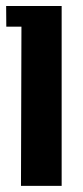

<svg xmlns="http://www.w3.org/2000/svg" viewBox="-20 -605 269 625"><path d="M49.8 -518.1H0.5L0 -585.4H180.7V0H48.3Z"/></svg>

Font: Aqlam Corner
Style: Regular
Weight: 400
Designer: Developer/ Husham Jawad
Version: Version 1.00;December 29, 2020;FontCreator 13.0.0.2683 32-bi